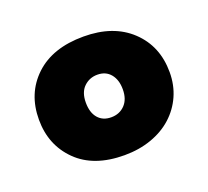

<svg xmlns="http://www.w3.org/2000/svg" viewBox="-66 -738 492 454"><g transform="rotate(-20 180.5 -511.5)"><path d="M178 -363Q101 -363 58.5 -405Q16 -447 16 -511Q16 -577 60 -618.5Q104 -660 182 -660Q257 -660 301 -618.5Q345 -577 345 -511Q345 -479 333 -452Q321 -425 299 -405Q277 -385 246 -374Q215 -363 178 -363ZM179 -458Q200 -458 213.5 -472Q227 -486 227 -511Q227 -535 215 -549.5Q203 -564 182 -564Q162 -564 148 -550.5Q134 -537 134 -511Q134 -486 146 -472Q158 -458 179 -458Z"/></g></svg>

Font: Baloo Bhai
Style: Regular
Weight: 400
Designer: Supriya Tembe, Noopur Datye and Ek Type
Foundry: Ek Type
Version: Version 1.100;PS 1.000;hotconv 1.0.88;makeotf.lib2.5.647800;